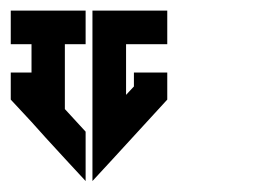

<svg xmlns="http://www.w3.org/2000/svg" viewBox="-20 -360 497 357"><path d="M151.9 -340.3V-277.8V-115.2V-23.4L188 -62.5L291 -174.8V-225.1H229V-199.2L214.4 -183.6V-277.8H291V-340.3H214.4ZM0 -340.3V-277.8H38.6V-225.1H0V-174.8L38.6 -133.3L43 -128.4L64.9 -104L103 -62.5L139.2 -23.4V-115.2L100.6 -157.2V-277.8H139.2V-340.3Z"/></svg>

Font: Oshawa
Style: Regular
Weight: 400
Designer: Sadat Fauzi
Foundry: Intuisi Creative
Version: Version 001.000